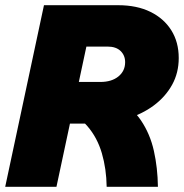

<svg xmlns="http://www.w3.org/2000/svg" viewBox="-27 -718 707 738"><path d="M187 -243 221 -403H359Q402 -403 428 -424Q454 -445 454 -479Q454 -505 436.5 -522Q419 -539 386 -539H250L284 -698H427Q499 -698 551 -672.5Q603 -647 631.5 -601.5Q660 -556 660 -495Q660 -438 634.5 -392Q609 -346 564 -312.5Q519 -279 458.5 -261Q398 -243 328 -243ZM-7 0 142 -698H339L190 0ZM383 0Q382 -69 364.5 -129Q347 -189 309 -233Q271 -277 209 -297L419 -340Q480 -307 515 -255Q550 -203 564.5 -138Q579 -73 580 0Z"/></svg>

Font: Azeret Mono Thin ExtraBold
Style: Italic
Weight: 800
Italic angle: -12°
Version: Version 1.002